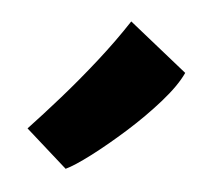

<svg xmlns="http://www.w3.org/2000/svg" viewBox="-33 -918 387 338"><g transform="rotate(5 161.0 -749.0)"><path d="M94 -614.5 21 -679.5Q45.5 -705.5 75 -739Q104.5 -772.5 133.8 -809.8Q163 -847 186.5 -883L289 -801Q278.5 -778 252.8 -748.8Q227 -719.5 195.8 -691.5Q164.5 -663.5 136.8 -642.5Q109 -621.5 94 -614.5Z"/></g></svg>

Font: Koeln Type Sans
Style: Bold
Weight: 700
Designer: Eben Sorkin
Foundry: Eben Sorkin
Version: Version 2.001